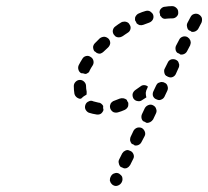

<svg xmlns="http://www.w3.org/2000/svg" viewBox="-20 -578 680 627"><path d="M339 8Q338 12 340 15Q341 19 344 22Q346 25 350 27Q357 31 365 28Q373 25 377 18L378 16Q380 12 380 8Q380 4 379 0Q378 -3 375 -6Q372 -9 369 -11Q361 -15 354 -12Q346 -10 342 -2L341 0Q339 4 339 8ZM369 -57 379 -77Q381 -80 384 -83Q387 -85 391 -87Q394 -88 398 -88Q402 -87 406 -85Q413 -82 416 -74Q419 -66 415 -59L405 -39Q403 -36 400 -33Q397 -31 394 -29Q391 -29 389 -28Q386 -28 383 -29Q381 -30 379 -31Q377 -32 374 -33Q369 -38 368 -45Q366 -51 369 -57ZM405 -124Q405 -128 407 -132L416 -151Q420 -158 428 -161Q436 -163 443 -160Q450 -156 453 -148Q456 -140 452 -133L442 -114Q439 -108 433 -105Q427 -102 420 -103Q418 -104 416 -106Q414 -107 411 -108Q409 -109 408 -112Q406 -114 406 -116Q404 -120 405 -124ZM444 -206 453 -225Q457 -232 465 -235Q473 -238 480 -234Q488 -230 490 -222Q493 -215 489 -207L480 -188Q476 -182 470 -179Q464 -176 458 -177Q455 -179 453 -180Q451 -181 448 -182Q443 -186 442 -193Q441 -200 444 -206ZM270 -210Q263 -213 259 -221Q256 -228 259 -236Q262 -244 270 -247Q277 -251 285 -247Q293 -245 301 -243Q306 -243 310 -240Q315 -236 317 -232Q316 -225 318 -219Q316 -212 310 -207Q304 -203 296 -204Q282 -206 270 -210ZM394 -224Q396 -226 398 -230Q399 -233 399 -236Q399 -239 399 -242Q398 -243 398 -244Q395 -248 394 -252Q389 -256 383 -257Q377 -258 371 -256Q362 -252 353 -249Q349 -248 346 -245Q343 -243 341 -239Q340 -236 339 -232Q339 -228 340 -224Q343 -216 350 -212Q357 -209 365 -211Q376 -214 387 -219Q391 -221 394 -224ZM429 -248Q421 -249 416 -256Q412 -263 413 -271Q415 -279 422 -284Q430 -290 439 -296Q444 -300 450 -300Q457 -300 462 -296Q463 -296 463 -295L461 -290Q457 -283 456 -275Q456 -267 458 -260Q451 -255 444 -251Q437 -246 429 -248ZM481 -280 490 -299Q492 -303 495 -306Q498 -308 502 -309Q506 -311 510 -310Q514 -310 517 -308Q525 -305 527 -297Q530 -289 526 -281L517 -262Q514 -256 507 -253Q501 -250 495 -252Q493 -253 490 -254Q488 -255 486 -256Q480 -261 479 -267Q478 -274 481 -280ZM226 -265Q224 -268 223 -272Q221 -284 221 -297Q221 -305 227 -311Q233 -317 241 -317Q249 -317 255 -311Q261 -305 261 -297Q261 -288 263 -279Q263 -277 263 -274Q263 -271 262 -268Q261 -268 261 -268Q253 -264 247 -258Q246 -257 245 -256Q241 -255 238 -256Q235 -257 232 -259Q229 -261 226 -265ZM516 -347Q516 -351 518 -354L528 -374Q531 -381 539 -384Q547 -386 554 -383Q558 -381 561 -378Q563 -375 564 -371Q566 -367 565 -363Q565 -359 563 -356L554 -336Q551 -330 545 -327Q539 -324 532 -326Q530 -327 527 -328Q525 -330 523 -330Q521 -332 519 -334Q518 -337 517 -339Q516 -343 516 -347ZM249 -386Q253 -393 261 -395Q269 -397 276 -392Q283 -388 285 -380Q287 -372 283 -365Q277 -356 273 -348Q272 -344 269 -341Q266 -339 262 -337Q261 -337 260 -337Q258 -336 257 -336Q257 -336 257 -337Q251 -339 245 -339Q238 -343 236 -351Q234 -358 237 -365Q242 -375 249 -386ZM582 -402Q588 -405 591 -411L601 -430Q602 -434 603 -438Q603 -441 602 -445Q600 -449 598 -452Q595 -455 592 -457Q584 -461 576 -458Q568 -455 565 -448L555 -429Q553 -425 553 -421Q553 -417 554 -413Q555 -411 556 -409Q558 -406 560 -405Q562 -404 565 -403Q567 -402 569 -400Q576 -399 582 -402ZM306 -453Q313 -458 321 -458Q329 -457 335 -451Q340 -445 340 -437Q339 -429 333 -423Q325 -416 318 -409Q314 -405 308 -403Q302 -402 296 -405Q293 -408 288 -411Q288 -411 288 -411Q284 -417 284 -425Q285 -432 290 -437Q298 -445 306 -453ZM376 -505Q379 -507 383 -507Q387 -508 391 -507Q395 -506 398 -504Q401 -502 403 -498Q408 -491 406 -483Q404 -475 397 -471Q388 -465 379 -459Q374 -456 368 -456Q361 -456 356 -460Q354 -463 351 -466Q351 -467 350 -468Q347 -475 349 -481Q351 -488 357 -492Q366 -499 376 -505ZM592 -503 602 -522Q606 -530 613 -532Q621 -535 629 -531Q636 -527 639 -520Q641 -512 638 -504L628 -485Q626 -481 623 -479Q620 -476 616 -475Q614 -474 611 -474Q609 -474 606 -474Q604 -476 602 -477Q599 -478 597 -479Q592 -483 591 -490Q589 -497 592 -503ZM427 -530Q430 -533 433 -534Q444 -539 455 -542Q458 -543 462 -543Q466 -543 470 -541Q473 -539 476 -536Q479 -533 480 -530Q483 -522 479 -514Q475 -507 467 -504Q458 -501 448 -497Q443 -495 436 -496Q430 -498 426 -502Q425 -506 422 -510Q422 -511 421 -512Q421 -515 421 -518Q421 -521 422 -523Q424 -527 427 -530ZM542 -558Q550 -558 556 -552Q562 -547 562 -538Q563 -530 557 -524Q551 -518 543 -518Q533 -518 523 -517Q519 -516 515 -517Q511 -518 508 -521Q507 -522 506 -524Q504 -525 503 -527Q503 -532 501 -537Q501 -537 501 -538Q501 -545 506 -550Q512 -556 519 -556Q530 -558 542 -558Z"/></svg>

Font: FRB American Cursive Dashed
Style: Bold Italic
Weight: 700
Italic angle: -25°
Version: Version 2.0;Modular Font Editor K font №1